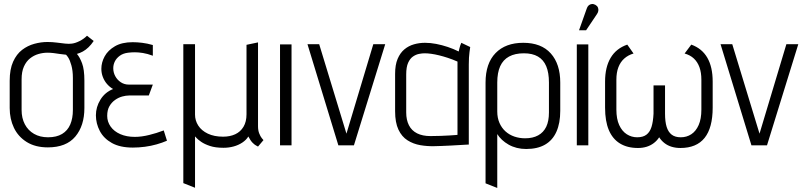

<svg xmlns="http://www.w3.org/2000/svg" viewBox="-20 -720 3998 951"><path d="M444 -517 411 -543Q395 -527 374 -516.5Q353 -506 336 -504Q322 -502 303 -504Q284 -506 261.5 -509Q239 -512 215 -512Q183 -512 150 -503Q117 -494 89.5 -473Q62 -452 45 -414.5Q28 -377 28 -320V-185Q28 -131 49 -87Q70 -43 112.5 -16.5Q155 10 217 10Q308 10 353 -43.5Q398 -97 398 -185V-320Q398 -376 386.5 -406.5Q375 -437 361 -453Q376 -457 390.5 -465Q405 -473 418.5 -486Q432 -499 444 -517ZM341 -334V-175Q341 -134 328 -103.5Q315 -73 287.5 -56.5Q260 -40 218 -40Q178 -40 148.5 -57Q119 -74 103 -104.5Q87 -135 87 -175V-327Q87 -365 98.5 -390.5Q110 -416 129 -431Q148 -446 170.5 -452.5Q193 -459 215 -459Q230 -459 246 -457Q262 -455 277.5 -452.5Q293 -450 307 -449Q312 -444 317 -436.5Q322 -429 326 -419Q330 -409 333.5 -396.5Q337 -384 339 -368.5Q341 -353 341 -334Z M737 -444V-497Q709 -505 684 -508Q659 -511 637 -511Q584 -511 549.5 -491Q515 -471 498.5 -441Q482 -411 482 -379Q482 -358 489.5 -338.5Q497 -319 510 -304Q523 -289 540 -279Q500 -263 477.5 -226.5Q455 -190 455 -149Q455 -108 474.5 -71Q494 -34 534.5 -11.5Q575 11 638 11Q667 11 697.5 7Q728 3 756 -5Q784 -13 807 -23L791 -74Q773 -67 755 -61.5Q737 -56 719 -51.5Q701 -47 683 -44.5Q665 -42 648 -42Q607 -42 576 -55.5Q545 -69 528 -93Q511 -117 511 -146Q511 -175 522 -194Q533 -213 550 -225Q567 -237 585.5 -242Q604 -247 619 -247H717L737 -301H618Q596 -301 578.5 -312.5Q561 -324 551 -342.5Q541 -361 541 -382Q541 -400 549 -416Q557 -432 573.5 -444Q590 -456 615 -459Q631 -461 648.5 -461Q666 -461 688 -457.5Q710 -454 737 -444Z M1258 -95V-510L1201 -498V-154Q1201 -117 1186 -92Q1171 -67 1145 -55Q1119 -43 1085 -43Q1041 -43 1009.5 -58Q978 -73 962 -98Q946 -123 946 -152V-501H888V187L946 210V-44Q946 -45 953 -37Q960 -29 976.5 -17.5Q993 -6 1020 3Q1047 12 1087 12Q1113 12 1137 5.5Q1161 -1 1180.5 -14Q1200 -27 1210 -44Q1221 -23 1231 -13Q1241 -3 1248 0.5Q1255 4 1258 6L1285 -26Q1283 -28 1276.5 -36Q1270 -44 1264 -59Q1258 -74 1258 -95Z M1367 0H1424V-500H1367Z M1503 -501 1656 0H1733L1888 -501H1829L1696 -58L1561 -501Z M2309 -487 2265 -508Q2259 -495 2255.5 -480Q2252 -465 2252 -465Q2226 -478 2197.5 -487.5Q2169 -497 2140.5 -502.5Q2112 -508 2085 -508Q2057 -508 2030.5 -500.5Q2004 -493 1983 -475.5Q1962 -458 1949.5 -428.5Q1937 -399 1937 -354V-169Q1937 -113 1953.5 -78Q1970 -43 1998.5 -25Q2027 -7 2061.5 -1Q2096 5 2132 4Q2145 4 2166.5 3Q2188 2 2211.5 1Q2235 0 2256 -1.5Q2277 -3 2290 -3.5Q2303 -4 2302 -4V-400Q2302 -437 2305.5 -462Q2309 -487 2309 -487ZM1992 -163V-351Q1992 -388 2001.5 -409Q2011 -430 2025.5 -440Q2040 -450 2055.5 -453Q2071 -456 2083 -456Q2098 -456 2116 -453.5Q2134 -451 2154.5 -446Q2175 -441 2198 -433.5Q2221 -426 2246 -415V-52Q2246 -52 2235 -51Q2224 -50 2205.5 -49Q2187 -48 2163 -47Q2139 -46 2112 -46Q2073 -46 2046 -59.5Q2019 -73 2005.5 -99.5Q1992 -126 1992 -163Z M2755 -171V-311Q2755 -403 2708 -455.5Q2661 -508 2572 -508Q2484 -508 2434.5 -457Q2385 -406 2385 -311V188L2443 211V-56Q2452 -41 2466.5 -27.5Q2481 -14 2499.5 -3.5Q2518 7 2540 12.5Q2562 18 2586 18Q2642 18 2679.5 -3.5Q2717 -25 2736 -67.5Q2755 -110 2755 -171ZM2699 -311V-163Q2699 -120 2685.5 -92Q2672 -64 2645.5 -49.5Q2619 -35 2581 -35Q2553 -35 2528 -43.5Q2503 -52 2484 -69Q2465 -86 2454 -111Q2443 -136 2443 -168V-311Q2443 -360 2457.5 -392Q2472 -424 2501.5 -440Q2531 -456 2575 -456Q2617 -456 2644.5 -440Q2672 -424 2685.5 -392Q2699 -360 2699 -311Z M2936 -649Q2942 -657 2943.5 -666Q2945 -675 2941.5 -683Q2938 -691 2929 -696Q2920 -701 2911 -700Q2902 -699 2895.5 -693Q2889 -687 2886 -677L2848 -570H2883ZM2837 0H2894V-500H2837Z M3404 -499 3371 -455Q3399 -447 3417 -430Q3435 -413 3444.5 -387Q3454 -361 3454 -325V-177Q3454 -131 3440.5 -100.5Q3427 -70 3404 -55Q3381 -40 3352 -40Q3324 -40 3307 -53Q3290 -66 3282 -91.5Q3274 -117 3274 -157V-297H3217V-157Q3215 -117 3207 -91.5Q3199 -66 3182 -53Q3165 -40 3136 -40Q3108 -40 3084.5 -55Q3061 -70 3047 -100.5Q3033 -131 3033 -177V-325Q3033 -361 3043 -387Q3053 -413 3072 -430Q3091 -447 3118 -455L3087 -499Q3032 -480 3004.5 -433.5Q2977 -387 2977 -316V-187Q2977 -120 2995.5 -76Q3014 -32 3050.5 -9.5Q3087 13 3140 13Q3163 13 3182.5 7Q3202 1 3218 -11Q3234 -23 3245 -40Q3256 -23 3271.5 -11Q3287 1 3307 7Q3327 13 3350 13Q3430 13 3470 -37Q3510 -87 3510 -187V-316Q3510 -388 3483.5 -434Q3457 -480 3404 -499Z M3549 -501 3702 0H3779L3934 -501H3875L3742 -58L3607 -501Z"/></svg>

Font: Advent Pro
Style: Regular
Weight: 400
Designer: VivaRado, Andreas Kalpakidis
Foundry: VivaRado, Andreas Kalpakidis
Version: Version 3.000